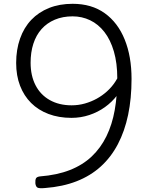

<svg xmlns="http://www.w3.org/2000/svg" viewBox="-20 -977 803 1010"><path d="M362 -957Q462 -957 531 -907.5Q600 -858 636 -769Q672 -680 672 -562Q672 -459 654 -373Q636 -287 600 -218.5Q564 -150 510 -101Q456 -52 383 -23.5Q310 5 218 12Q187 15 177.5 10Q168 5 166 -13Q165 -31 169.5 -39Q174 -47 190 -49Q280 -56 347.5 -82.5Q415 -109 462.5 -154Q510 -199 540 -260.5Q570 -322 583.5 -398Q597 -474 597 -564Q597 -645 579 -706.5Q561 -768 529 -809Q497 -850 454 -870.5Q411 -891 362 -891Q310 -891 268.5 -873.5Q227 -856 198.5 -824Q170 -792 155.5 -747Q141 -702 141 -647Q141 -579 167 -528.5Q193 -478 242 -450.5Q291 -423 357 -423Q393 -423 426.5 -432.5Q460 -442 489 -458Q518 -474 543 -496.5Q568 -519 586 -546.5Q604 -574 616 -605L637 -555Q624 -512 596.5 -476Q569 -440 532 -413.5Q495 -387 450 -372Q405 -357 356 -357Q289 -357 235 -377.5Q181 -398 143.5 -435.5Q106 -473 85.5 -526Q65 -579 65 -646Q65 -716 85.5 -774Q106 -832 144.5 -872.5Q183 -913 238 -935Q293 -957 362 -957Z"/></svg>

Font: Playwrite US Modern Light
Style: Regular
Weight: 300
Designer: Veronika Burian, José Scaglione
Foundry: TypeTogether
Version: Version 1.003